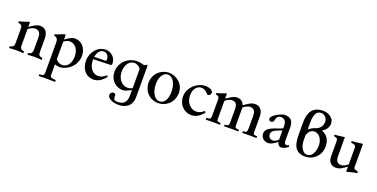

<svg xmlns="http://www.w3.org/2000/svg" viewBox="-22 -1616 5426 2766"><g transform="rotate(20 2690.5 -233.0)"><path d="M465 -304C465 -393 426 -454 343 -454C290 -454 238 -417 184 -379V-433C184 -443 182 -451 180 -458C129 -437 79 -421 28 -410V-388C78 -378 92 -370 92 -300V-100C92 -40 68 -36 28 -26V0C48 0 99 -5 139 -5C179 -5 228 0 248 0V-26C208 -36 184 -40 184 -100V-347C216 -371 249 -391 289 -391C347 -391 373 -355 373 -286V-100C373 -40 349 -34 309 -24V0C349 0 380 -5 420 -5C460 -5 489 0 529 0V-26C489 -36 465 -40 465 -100Z M730 -385V-430C730 -443 729 -454 727 -463C687 -454 652 -435 610 -420C599 -417 589 -415 577 -411V-398L580 -389C617 -382 639 -362 639 -307V148C639 197 628 205 575 205L566 212V232H602C630 232 645 231 677 231C723 231 746 232 784 232H818V215L816 205C744 201 732 192 730 165V-5C752 3 777 10 807 11C939 -1 1054 -109 1054 -254C1054 -362 983 -454 875 -454C831 -454 781 -422 730 -385ZM730 -354C759 -373 789 -389 820 -389C897 -389 959 -320 959 -208C959 -103 906 -31 829 -31C792 -31 755 -50 730 -83Z M1489 -114C1452 -79 1416 -59 1368 -59C1284 -59 1220 -135 1220 -263C1323 -265 1431 -270 1486 -271C1501 -274 1504 -284 1504 -301C1504 -386 1433 -454 1347 -454C1231 -454 1131 -344 1131 -209C1131 -83 1205 12 1324 12C1386 12 1449 -21 1505 -95C1500 -102 1495 -108 1489 -114ZM1330 -419C1379 -419 1410 -378 1410 -325C1410 -308 1403 -302 1380 -302C1334 -302 1290 -300 1245 -300H1223C1241 -383 1278 -419 1330 -419Z M1990 -392C1991 -404 1991 -408 1991 -413C1989 -438 1987 -446 1985 -455C1966 -446 1959 -441 1946 -433C1905 -436 1893 -452 1829 -452C1689 -452 1571 -341 1571 -198C1571 -87 1648 11 1777 11C1808 8 1834 -2 1870 -21L1899 -36V44C1899 177 1830 195 1755 195C1716 193 1698 187 1698 137V121C1698 102 1682 90 1663 90C1639 90 1615 113 1615 142C1615 187 1689 232 1786 232C1890 232 1990 180 1990 37ZM1899 -65C1875 -52 1852 -45 1823 -45C1743 -45 1668 -122 1668 -237C1668 -345 1727 -416 1800 -416C1838 -416 1875 -394 1899 -360Z M2319 -454C2204 -454 2087 -364 2087 -217C2087 -94 2179 12 2317 12C2435 12 2548 -80 2548 -227C2550 -358 2443 -449 2319 -454ZM2310 -423C2394 -423 2442 -323 2442 -206C2442 -80 2391 -19 2326 -19C2243 -19 2192 -122 2192 -240C2192 -357 2249 -423 2310 -423Z M2989 -113C2949 -77 2916 -61 2870 -61C2794 -61 2711 -130 2711 -251C2711 -351 2765 -410 2830 -410C2866 -410 2895 -394 2925 -363C2937 -349 2942 -344 2954 -344C2973 -344 2993 -366 2993 -391C2993 -426 2944 -454 2874 -454C2754 -454 2621 -345 2621 -200C2621 -86 2705 12 2825 12C2892 12 2952 -26 3006 -94Z M3821 0V-24L3818 -26C3769 -29 3760 -33 3760 -73V-301C3760 -397 3717 -454 3637 -454C3581 -454 3534 -420 3472 -374C3455 -425 3416 -454 3363 -454C3305 -454 3262 -418 3202 -378V-436C3201 -444 3200 -452 3198 -459C3150 -441 3099 -422 3056 -412V-392C3105 -380 3111 -366 3111 -325V-81C3111 -32 3098 -30 3043 -26V0H3085C3101 0 3117 -1 3136 -1H3165C3193 -1 3212 0 3236 0H3262V-22L3257 -26C3216 -28 3206 -33 3203 -60V-345C3234 -371 3267 -392 3307 -392C3363 -392 3388 -357 3388 -288V-85C3388 -35 3381 -29 3324 -24V0H3365C3390 0 3412 -1 3447 -1C3476 -1 3495 0 3518 0H3544V-19L3536 -26C3487 -28 3480 -31 3480 -87V-305C3480 -320 3479 -333 3479 -345C3513 -371 3550 -391 3583 -391C3636 -391 3667 -358 3667 -289V-101C3667 -35 3661 -29 3607 -26L3602 -19V0H3631C3653 0 3670 -1 3696 -1H3729C3747 -1 3765 0 3781 0Z M4305 -41C4301 -48 4298 -56 4295 -63C4284 -56 4273 -52 4262 -52C4235 -52 4225 -74 4225 -115V-306C4225 -403 4191 -454 4087 -454C4027 -445 3899 -380 3899 -324C3899 -306 3915 -293 3932 -293C3954 -293 3975 -305 3977 -329C3987 -379 4008 -405 4050 -405C4102 -405 4135 -370 4135 -307V-262C4040 -220 3888 -198 3888 -96C3888 -31 3938 11 4005 11C4044 11 4091 -20 4137 -55C4143 -26 4159 2 4193 7C4231 6 4266 -7 4305 -41ZM4135 -89C4111 -66 4081 -47 4051 -47C4015 -47 3981 -72 3981 -118C3981 -170 4028 -191 4116 -223L4135 -231Z M4799 -223C4799 -322 4759 -390 4671 -424C4739 -468 4760 -512 4760 -564C4760 -650 4670 -697 4595 -698C4426 -698 4374 -591 4374 -431C4374 -416 4374 -292 4375 -277C4375 -131 4388 12 4573 12C4684 12 4799 -77 4799 -223ZM4671 -555C4670 -486 4629 -444 4576 -425C4528 -414 4499 -387 4472 -370V-480C4472 -579 4497 -659 4574 -659C4631 -659 4671 -609 4671 -555ZM4703 -196C4696 -92 4655 -22 4583 -22C4528 -22 4471 -95 4471 -201V-284C4489 -334 4521 -374 4576 -374C4654 -374 4703 -292 4703 -196Z M5359 -45C5338 -45 5334 -46 5330 -58H5319C5291 -62 5292 -74 5292 -108V-419C5292 -428 5291 -437 5291 -446C5238 -440 5182 -431 5123 -428V-406L5163 -397C5190 -391 5200 -381 5200 -346V-99C5166 -69 5132 -50 5094 -50C5048 -50 5014 -79 5014 -150V-292C5014 -322 5013 -351 5013 -380C5013 -394 5014 -408 5014 -422C5014 -433 5013 -441 5012 -447L4982 -444C4940 -436 4899 -433 4861 -430V-408L4880 -404C4909 -398 4921 -388 4921 -347V-121C4921 -34 4967 12 5040 12C5094 12 5142 -18 5200 -65V8C5200 12 5206 14 5206 14C5232 6 5295 -12 5335 -17L5359 -20Z"/></g></svg>

Font: Sibila
Style: Regular
Weight: 400
Designer: Stefan Peev
Foundry: Context Ltd
Version: Version 1.000